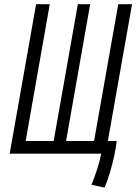

<svg xmlns="http://www.w3.org/2000/svg" viewBox="-20 -713 633 891"><path d="M406.2 0H24.9L147.5 -693.4H210.9L99.1 -58.6H229L341.3 -693.4H398.4L286.6 -58.6H416.5L528.8 -693.4H592.8L480.5 -58.6H521.5Q519 -32.7 511 5.9Q502.9 44.4 491 85Q479 125.5 465.3 157.7L404.3 144.5Q418.5 110.4 431.2 71.5Q443.8 32.7 449.7 0Z"/></svg>

Font: Cascadia Code PL Light
Style: Italic
Weight: 300
Italic angle: -10°
Monospace: yes
Designer: Aaron Bell
Foundry: Saja Typeworks
Version: Version 2404.023; ttfautohint (v1.8.4)